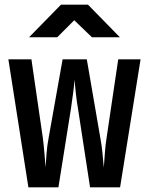

<svg xmlns="http://www.w3.org/2000/svg" viewBox="-20 -805 640 825"><path d="M102 0 16 -550H115L164 -213Q168 -182 171 -146Q174 -110 176 -86Q177 -110 180 -146Q183 -182 189 -213L249 -550H353L411 -213Q417 -182 420.5 -145.5Q424 -109 426 -85Q428 -109 430.5 -145.5Q433 -182 438 -213L488 -550H584L496 0H367L315 -339Q310 -367 306 -403.5Q302 -440 300 -463Q299 -440 294 -403.5Q289 -367 285 -339L231 0ZM105 -645 242 -785H358L495 -645H375L299 -718L226 -645Z"/></svg>

Font: JetBrains Mono NL
Style: Bold
Weight: 700
Monospace: yes
Designer: Philipp Nurullin, Konstantin Bulenkov
Foundry: JetBrains
Version: Version 2.305; ttfautohint (v1.8.4.7-5d5b)